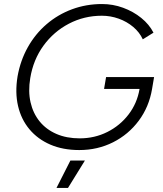

<svg xmlns="http://www.w3.org/2000/svg" viewBox="-20 -732 807 952"><path d="M373 12Q292 12 229.5 -15Q167 -42 126 -91Q85 -140 69.5 -206.5Q54 -273 67 -353Q81 -432 118 -498Q155 -564 211 -612Q267 -660 337 -686Q407 -712 486 -712Q540 -712 590.5 -693.5Q641 -675 680.5 -643Q720 -611 741 -570L688 -537Q672 -572 640.5 -598.5Q609 -625 568.5 -639.5Q528 -654 485 -654Q397 -654 321.5 -614.5Q246 -575 195.5 -505.5Q145 -436 130 -345Q119 -279 131.5 -224.5Q144 -170 176.5 -130Q209 -90 259.5 -68Q310 -46 375 -46Q449 -46 512 -77.5Q575 -109 617.5 -164.5Q660 -220 672 -291H734Q719 -202 668 -133.5Q617 -65 540.5 -26.5Q464 12 373 12ZM496 -291 506 -350H744L734 -291H706ZM260 200 329 64H401L317 200Z"/></svg>

Font: Figtree Light Light
Style: Italic
Weight: 300
Italic angle: -9.5°
Version: Version 2.000